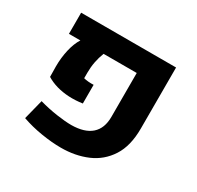

<svg xmlns="http://www.w3.org/2000/svg" viewBox="-132 -737 925 902"><g transform="rotate(30 330.0 -286.5)"><path d="M298.1 12.4Q249.9 12.4 192.4 3.1Q135 -6.2 84.3 -24.1L111.5 -131.8Q160 -118.2 207.7 -111.2Q255.4 -104.3 288.3 -104.3Q359.6 -105 396 -137.2Q432.4 -169.4 432.4 -231.7V-469.9H252.6Q241.7 -442.2 236.3 -413.9Q230.9 -385.5 230.9 -355V-325.1Q241.5 -322.3 255.9 -321Q270.3 -319.8 284.8 -320.4V-219.1Q247.5 -213.6 212 -215.3Q176.5 -217.1 145.2 -226Q113.9 -235 88.9 -250.4L88.1 -306.7Q88.1 -354 98 -397.3Q108 -440.6 126.6 -469.9H64.6V-584.6H579.6V-253.2Q579.6 -159.2 541.7 -100.5Q503.9 -41.8 440.2 -14.6Q376.5 12.6 298.1 12.4Z"/></g></svg>

Font: Heebo
Style: Regular
Weight: 400
Designer: Oded Ezer
Foundry: Ezer Type House
Version: Version 3.100